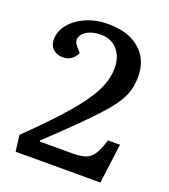

<svg xmlns="http://www.w3.org/2000/svg" viewBox="-132 -810 795 905"><g transform="rotate(20 265.5 -357.5)"><path d="M39 -559Q39 -601 68 -636.5Q97 -672 146.5 -693.5Q196 -715 257 -715Q357 -715 415 -665.5Q473 -616 473 -530Q473 -494 465 -463.5Q457 -433 437 -400.5Q417 -368 379.5 -326Q342 -284 284 -226.5Q226 -169 141 -89V-84H306Q346 -84 370.5 -92.5Q395 -101 411 -126Q427 -151 442 -199H502L476 0H51L41 -81Q156 -193 225 -272.5Q294 -352 324.5 -412.5Q355 -473 355 -529Q355 -585 324.5 -620.5Q294 -656 240 -656Q201 -656 175 -641.5Q149 -627 142.5 -606Q136 -585 155 -564L176 -540Q154 -494 107 -494Q77 -494 58 -511.5Q39 -529 39 -559Z"/></g></svg>

Font: Literata 12pt Medium
Style: Italic
Weight: 500
Italic angle: -2°
Designer: Latin by Veronika Burian and Jose Scaglione. Greek by Irene Vlachou. Cyrillic by Vera Evstafieva
Foundry: TypeTogether
Version: Version 3.002